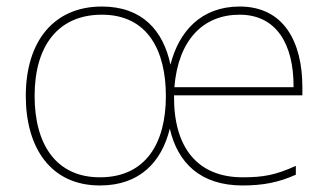

<svg xmlns="http://www.w3.org/2000/svg" viewBox="-20 -558 1007 588"><path d="M714 -538C596 -538 528 -462 502 -360C480 -464 416 -538 292 -538C145 -538 59 -432 59 -264C59 -107 134 10 286 10C407 10 475 -61 500 -164C524 -60 593 10 723 10C787 10 835 0 886 -23V-50C824 -22 787 -15 723 -15C586 -15 511 -105 513 -266H906V-291C906 -430 849 -538 714 -538ZM292 -513C433 -513 488 -402 488 -264C488 -119 426 -15 286 -15C151 -15 86 -117 86 -264C86 -420 160 -513 292 -513ZM714 -513C826 -513 880 -423 879 -291H514C526 -436 602 -513 714 -513Z"/></svg>

Font: Noto Sans Lao Thin
Style: Regular
Weight: 100
Designer: Monotype Design Team
Foundry: Monotype Imaging Inc.
Version: Version 2.003